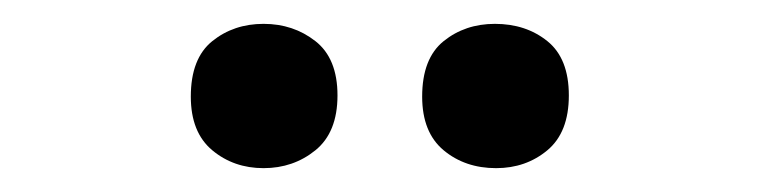

<svg xmlns="http://www.w3.org/2000/svg" viewBox="-20 -765 638 161"><path d="M140 -684Q140 -716 158 -730.5Q176 -745 201 -745Q226 -745 244.5 -730.5Q263 -716 263 -685Q263 -654 244.5 -639Q226 -624 201 -624Q176 -624 158 -639Q140 -654 140 -684ZM334 -684Q334 -716 352 -730.5Q370 -745 395 -745Q421 -745 439 -730.5Q457 -716 457 -685Q457 -654 439 -639Q421 -624 396 -624Q370 -624 352 -639Q334 -654 334 -684Z"/></svg>

Font: Noto Sans Nag Mundari SemiBold
Style: Regular
Weight: 600
Version: Version 1.000